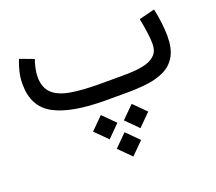

<svg xmlns="http://www.w3.org/2000/svg" viewBox="-113 -506 1102 978"><g transform="rotate(-20 437.5 -17.0)"><path d="M536.6 61.5 602.5 127.4 536.6 193.4 470.7 127.4ZM369.6 61.5 435.5 127.4 369.6 193.4 303.7 127.4ZM453.1 185.1 519 251 453.1 316.9 387.2 251ZM531.2 0H417.5Q233.4 0 140.9 -49.8Q48.3 -99.6 48.3 -222.2Q48.3 -255.9 55.9 -288.1Q63.5 -320.3 75.7 -350.1L151.4 -321.8Q143.6 -300.3 138.4 -275.9Q133.3 -251.5 133.3 -229.5Q133.8 -172.4 165.5 -141.8Q197.3 -111.3 260.3 -100.1Q323.2 -88.9 417.5 -88.9H531.7Q564.9 -88.9 601.3 -90.8Q637.7 -92.8 669.4 -101.6Q701.2 -110.4 721.2 -131.1Q741.2 -151.9 741.2 -189.5Q741.2 -216.8 735.8 -254.6Q730.5 -292.5 723.1 -329.6L808.1 -351.1Q816.9 -313 821.5 -272.2Q826.2 -231.4 826.2 -201.2Q826.2 -134.8 803.7 -94.7Q781.2 -54.7 741 -34.2Q700.7 -13.7 647.2 -6.8Q593.8 0 531.2 0Z"/></g></svg>

Font: Vazirmatn FD
Style: Regular
Weight: 400
Designer: Saber Rastikerdar
Foundry: Saber Rastikerdar
Version: Version 33.001